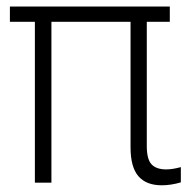

<svg xmlns="http://www.w3.org/2000/svg" viewBox="-20 -550 572 578"><path d="M491.2 -484.4H421.9V-110.4Q421.9 -70.3 436.3 -55.2Q450.7 -40 480.5 -40Q499 -40 524.4 -46.9V-1Q494.6 7.8 466.8 7.8Q420.4 7.8 396.7 -19.5Q373 -46.9 373 -106.4V-484.4H134.8V0H85V-484.4H9.8V-530.3H491.2Z"/></svg>

Font: Pretendard GOV ExtraLight
Style: Regular
Weight: 200
Designer: Base glyphs from Inter by Rasmus Andersson; Hangeul glyphs from Noto Sans CJK(Source Han Sans) by Jang Soo-young and Kan
Foundry: Kil Hyung-jin
Version: Version 1.309